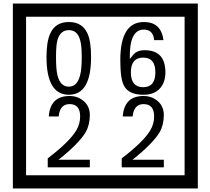

<svg xmlns="http://www.w3.org/2000/svg" viewBox="-20 -980 1195 1090"><path d="M1103 90H53V-960H1103ZM1028 15V-885H128V15ZM497 -656Q497 -442 371 -442Q244 -442 244 -656Q244 -744 265 -789Q294 -855 371 -855Q448 -855 477 -789Q497 -745 497 -656ZM444 -656Q444 -723 435 -752Q420 -809 371 -809Q322 -809 306 -752Q298 -723 298 -656Q298 -587 306 -553Q322 -488 371 -488Q419 -488 435 -554Q444 -587 444 -656ZM919 -569Q919 -511 886.5 -476.5Q854 -442 795 -442Q711 -442 684 -493Q663 -531 663 -639Q663 -855 797 -855Q895 -855 908 -752H855Q850 -812 796 -812Q713 -812 717 -645Q738 -673 748 -680Q768 -695 801 -695Q919 -695 919 -569ZM862 -569Q862 -653 793 -653Q723 -653 723 -569Q723 -485 793 -485Q862 -485 862 -569ZM490 -30H251V-81Q372 -173 412 -238Q435 -276 435 -319Q435 -389 375 -389Q320 -389 313 -319H257Q265 -435 375 -435Q423 -435 456.5 -405Q490 -375 490 -327Q490 -271 466 -229Q428 -165 312 -73H490ZM910 -30H671V-81Q792 -173 832 -238Q855 -276 855 -319Q855 -389 795 -389Q740 -389 733 -319H677Q685 -435 795 -435Q843 -435 876.5 -405Q910 -375 910 -327Q910 -271 886 -229Q848 -165 732 -73H910Z"/></svg>

Font: Unicode BMP Fallback SIL
Style: Regular
Weight: 400
Foundry: NRSI, SIL International
Version: Version 5.1 Based on Unicode 5.1